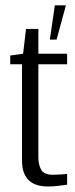

<svg xmlns="http://www.w3.org/2000/svg" viewBox="-20 -696 282 718"><path d="M159.6 1.4Q137.7 1.4 119.7 -3.8Q101.8 -9.1 88.9 -20.6Q76 -32.1 69.1 -50.8Q62.3 -69.4 62.3 -97.2V-455.6H18.2V-488.4L66.3 -495L77.3 -587.8H123.5V-495H231V-455.6H123.5V-107.8Q123.5 -80 134 -61.2Q144.4 -42.5 177.6 -42.5Q191.8 -42.5 207.9 -43.6Q223.9 -44.7 231 -45.5V-5.4Q223.2 -4.7 203 -1.6Q182.9 1.4 159.6 1.4ZM166.4 -547.9 185.1 -676.1H226.5L191.6 -547.9Z"/></svg>

Font: Alumni Sans Thin
Style: Regular
Weight: 100
Designer: Robert E. Leuschke
Foundry: Robert E. Leuschke
Version: Version 1.018